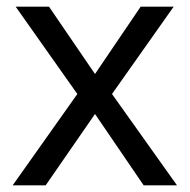

<svg xmlns="http://www.w3.org/2000/svg" viewBox="-20 -607 569 576"><path d="M212 -325 27 -587H127L265 -385L402 -587H501L316 -325L511 -51H411L265 -265L117 -51H18Z"/></svg>

Font: Noto Sans Tamil UI
Style: Regular
Weight: 400
Designer: Jelle Bosma - Monotype Design Team
Foundry: Monotype Imaging Inc.
Version: Version 2.004; ttfautohint (v1.8.4.7-5d5b)